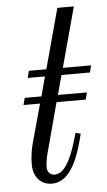

<svg xmlns="http://www.w3.org/2000/svg" viewBox="-51 -718 425 765"><g transform="rotate(-5 161.0 -336.0)"><path d="M40 -310H106L63 -154C59 -138 52 -107 52 -72C52 -19 83 12 126 12C201 12 235 -85 257 -176L237 -182C220 -122 199 -55 165 -31C157 -26 146 -23 139 -23C117 -23 110 -43 110 -52C110 -67 114 -95 118 -108L172 -310H289L296 -338H180L201 -416H315L322 -444H209L274 -684H208L143 -444H73L66 -416H135L114 -338H47Z"/></g></svg>

Font: Old Standard
Style: Italic
Weight: 400
Italic angle: -15.2°
Designer: Alexey Kryukov <alexios@thessalonica.org.ru>
Version: Version 2.0